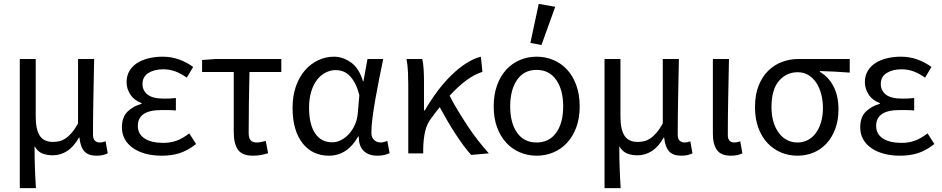

<svg xmlns="http://www.w3.org/2000/svg" viewBox="-20 -790 4853 989"><path d="M82 179V-486H164V-189Q164 -124 184.5 -91.5Q205 -59 253 -59Q269 -59 285 -62.5Q301 -66 317 -76.5Q333 -87 349 -105.5Q365 -124 382 -154V-486H465Q463 -387 461 -285Q459 -183 459 -95Q459 -75 469 -65.5Q479 -56 495 -56Q507 -56 524 -62L535 0Q524 5 510.5 8.5Q497 12 477 12Q435 12 414.5 -10.5Q394 -33 389 -82H387Q361 -35 326.5 -12.5Q292 10 252 10Q223 10 199 1Q175 -8 158 -37Q158 -1 158.5 26.5Q159 54 160 78Q161 102 162 126Q163 150 165 179Z M813 12Q768 12 730.5 2Q693 -8 665.5 -27Q638 -46 623 -73Q608 -100 608 -134Q608 -187 637.5 -215.5Q667 -244 709 -255V-259Q671 -273 651.5 -303Q632 -333 632 -367Q632 -400 647 -425Q662 -450 687.5 -466Q713 -482 746.5 -490Q780 -498 818 -498Q862 -498 901.5 -484Q941 -470 975 -445L942 -390Q913 -411 883.5 -422Q854 -433 820 -433Q775 -433 744.5 -414Q714 -395 714 -357Q714 -324 740 -303Q766 -282 825 -282Q839 -282 853 -282.5Q867 -283 886 -285V-221Q864 -223 846 -223Q828 -223 810 -223Q690 -223 690 -141Q690 -100 724.5 -77Q759 -54 822 -54Q857 -54 888.5 -65Q920 -76 955 -103L990 -48Q946 -14 905 -1Q864 12 813 12Z M1283 12Q1227 12 1205.5 -19Q1184 -50 1184 -110V-419H1021V-481L1091 -486H1429V-419H1265Q1263 -337 1262 -257.5Q1261 -178 1261 -104Q1261 -78 1271.5 -67Q1282 -56 1302 -56Q1313 -56 1325 -58.5Q1337 -61 1349 -64L1361 -1Q1347 4 1326.5 8Q1306 12 1283 12Z M1674 12Q1632 12 1598 -4Q1564 -20 1539 -51.5Q1514 -83 1500.5 -128.5Q1487 -174 1487 -234Q1487 -297 1504.5 -346Q1522 -395 1551.5 -428.5Q1581 -462 1619.5 -480Q1658 -498 1700 -498Q1745 -498 1787 -469Q1829 -440 1850 -371H1852L1873 -486H1954Q1944 -438 1933.5 -385.5Q1923 -333 1914 -282Q1905 -231 1899 -185.5Q1893 -140 1893 -107Q1893 -82 1907 -69Q1921 -56 1941 -56Q1949 -56 1958 -58.5Q1967 -61 1975 -64L1987 -1Q1976 4 1961 8Q1946 12 1924 12Q1880 12 1854 -12Q1828 -36 1828 -87H1825Q1769 12 1674 12ZM1691 -57Q1715 -57 1738 -69Q1761 -81 1779 -101.5Q1797 -122 1809 -149.5Q1821 -177 1823 -208L1831 -299Q1821 -339 1807 -364Q1793 -389 1777 -403.5Q1761 -418 1743.5 -423.5Q1726 -429 1709 -429Q1683 -429 1658 -416.5Q1633 -404 1614 -380Q1595 -356 1583.5 -319.5Q1572 -283 1572 -235Q1572 -150 1603 -103.5Q1634 -57 1691 -57Z M2407 8Q2387 -14 2366 -42.5Q2345 -71 2324 -103.5Q2303 -136 2283 -170.5Q2263 -205 2245 -238Q2234 -224 2222.5 -209.5Q2211 -195 2200 -179Q2178 -150 2169.5 -111.5Q2161 -73 2160 -25V0H2083V-353Q2083 -382 2081.5 -418Q2080 -454 2074 -486H2155Q2160 -466 2162 -435.5Q2164 -405 2164 -373V-221H2168Q2197 -271 2231 -317Q2265 -363 2302.5 -400Q2340 -437 2379 -462.5Q2418 -488 2457 -498L2465 -420Q2424 -407 2382.5 -376.5Q2341 -346 2296 -297Q2314 -261 2338 -221.5Q2362 -182 2388 -142.5Q2414 -103 2442.5 -66.5Q2471 -30 2498 0Z M2744 12Q2699 12 2658.5 -5Q2618 -22 2588 -54.5Q2558 -87 2540.5 -134Q2523 -181 2523 -242Q2523 -303 2540.5 -351Q2558 -399 2588 -431.5Q2618 -464 2658.5 -481Q2699 -498 2744 -498Q2790 -498 2830.5 -481Q2871 -464 2901 -431.5Q2931 -399 2948.5 -351Q2966 -303 2966 -242Q2966 -181 2948.5 -134Q2931 -87 2901 -54.5Q2871 -22 2830.5 -5Q2790 12 2744 12ZM2744 -56Q2809 -56 2845 -106.5Q2881 -157 2881 -242Q2881 -327 2845 -378.5Q2809 -430 2744 -430Q2679 -430 2643.5 -378.5Q2608 -327 2608 -242Q2608 -157 2643.5 -106.5Q2679 -56 2744 -56ZM2712 -569 2755 -770 2840 -755 2769 -558Z M3094 179V-486H3176V-189Q3176 -124 3196.5 -91.5Q3217 -59 3265 -59Q3281 -59 3297 -62.5Q3313 -66 3329 -76.5Q3345 -87 3361 -105.5Q3377 -124 3394 -154V-486H3477Q3475 -387 3473 -285Q3471 -183 3471 -95Q3471 -75 3481 -65.5Q3491 -56 3507 -56Q3519 -56 3536 -62L3547 0Q3536 5 3522.5 8.5Q3509 12 3489 12Q3447 12 3426.5 -10.5Q3406 -33 3401 -82H3399Q3373 -35 3338.5 -12.5Q3304 10 3264 10Q3235 10 3211 1Q3187 -8 3170 -37Q3170 -1 3170.5 26.5Q3171 54 3172 78Q3173 102 3174 126Q3175 150 3177 179Z M3745 12Q3694 12 3673 -17.5Q3652 -47 3652 -101V-486H3735Q3733 -387 3731 -285Q3729 -183 3729 -95Q3729 -56 3763 -56Q3775 -56 3793 -62L3804 0Q3793 5 3779 8.5Q3765 12 3745 12Z M4087 12Q4043 12 4003.5 -4.5Q3964 -21 3934 -52.5Q3904 -84 3886.5 -131Q3869 -178 3869 -238Q3869 -302 3887.5 -348.5Q3906 -395 3937 -425.5Q3968 -456 4008 -471Q4048 -486 4091 -486H4357V-416Q4315 -419 4280 -421Q4245 -423 4203 -424V-420Q4248 -394 4273.5 -345Q4299 -296 4299 -227Q4299 -170 4282.5 -126Q4266 -82 4237.5 -51Q4209 -20 4170.5 -4Q4132 12 4087 12ZM4088 -56Q4116 -56 4140.5 -68.5Q4165 -81 4182 -104Q4199 -127 4209 -160Q4219 -193 4219 -234Q4219 -270 4210.5 -303.5Q4202 -337 4185.5 -362.5Q4169 -388 4144.5 -403Q4120 -418 4089 -418Q4031 -418 3992.5 -373.5Q3954 -329 3954 -238Q3954 -196 3964 -162.5Q3974 -129 3992 -105Q4010 -81 4034.5 -68.5Q4059 -56 4088 -56Z M4616 12Q4571 12 4533.5 2Q4496 -8 4468.5 -27Q4441 -46 4426 -73Q4411 -100 4411 -134Q4411 -187 4440.5 -215.5Q4470 -244 4512 -255V-259Q4474 -273 4454.5 -303Q4435 -333 4435 -367Q4435 -400 4450 -425Q4465 -450 4490.5 -466Q4516 -482 4549.5 -490Q4583 -498 4621 -498Q4665 -498 4704.5 -484Q4744 -470 4778 -445L4745 -390Q4716 -411 4686.5 -422Q4657 -433 4623 -433Q4578 -433 4547.5 -414Q4517 -395 4517 -357Q4517 -324 4543 -303Q4569 -282 4628 -282Q4642 -282 4656 -282.5Q4670 -283 4689 -285V-221Q4667 -223 4649 -223Q4631 -223 4613 -223Q4493 -223 4493 -141Q4493 -100 4527.5 -77Q4562 -54 4625 -54Q4660 -54 4691.5 -65Q4723 -76 4758 -103L4793 -48Q4749 -14 4708 -1Q4667 12 4616 12Z"/></svg>

Font: SourceSansPro
Style: Book
Weight: 400
Designer: Paul D. Hunt
Foundry: Adobe Systems Incorporated
Version: Version 2.021;PS 2.000;hotconv 1.0.86;makeotf.lib2.5.63406